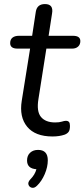

<svg xmlns="http://www.w3.org/2000/svg" viewBox="-20 -662 415 944"><path d="M238 9Q153 9 113.5 -39Q74 -87 87 -167L128 -423H66Q30 -423 30 -450Q30 -468 41.5 -477Q53 -486 73 -486H138L156 -604Q162 -642 201 -642Q244 -642 236 -596L219 -486H339Q375 -486 375 -460Q375 -443 364 -433Q353 -423 335 -423H208L169 -175Q159 -114 181.5 -87Q204 -60 251 -60Q272 -60 284 -64Q296 -68 304 -68Q314 -68 319 -62.5Q324 -57 324 -43Q324 -23 317.5 -14Q311 -5 298 0Q272 9 238 9ZM162 251Q149 264 136.5 261Q124 258 120 246Q116 234 129 220Q152 197 159 170Q113 167 113 127Q113 103 128 89Q143 75 167 75Q215 75 215 126Q215 159 200 194Q185 229 162 251Z"/></svg>

Font: Nunito
Style: Italic
Weight: 400
Italic angle: -9°
Designer: Vernon Adams
Foundry: Vernon Adams
Version: Version 3.601; ttfautohint (v1.8.2.53-6de2)